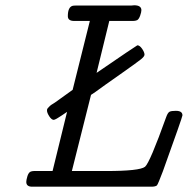

<svg xmlns="http://www.w3.org/2000/svg" viewBox="-20 -704 709 724"><path d="M79.1 -18.1Q79.1 -24.9 83 -38.3Q86.9 -51.8 94.2 -56.2Q100.1 -59.1 107.9 -59.1H178.2L232.9 -282.2Q189.9 -252.4 183.1 -252Q174.3 -252 165.8 -265.4Q157.2 -278.8 157.2 -287.1Q157.2 -290 157.7 -292Q158.2 -293.9 160.2 -295.9Q162.1 -297.9 163.6 -299.8Q165 -301.8 168 -304.4Q170.9 -307.1 173.3 -308.6Q175.8 -310.1 180.4 -313Q185.1 -315.9 188 -317.9Q241.2 -356 253.9 -365.2L318.8 -625H259.8Q235.8 -625 235.8 -643.1Q235.8 -677.2 253.9 -682.1Q257.8 -683.1 267.1 -683.1H475.1Q477.1 -683.1 480.5 -683.6Q483.9 -684.1 485.8 -684.1Q512.7 -684.1 513.2 -666Q513.2 -658.2 508.5 -645Q503.9 -631.8 497.1 -627.9Q490.2 -625 481.9 -625H392.1L344.2 -429.2Q493.2 -531.2 498 -533.2Q506.8 -533.2 515.9 -520Q524.9 -506.8 524.9 -498Q524.9 -491.2 512 -480.7Q499 -470.2 440.9 -429.2Q402.8 -402.3 377.9 -384.8Q331.1 -350.6 323.2 -346.2L251 -59.1H379.9Q506.8 -59.1 526.9 -75.2Q544.9 -90.3 606.9 -263.2Q612.8 -279.3 619.4 -282.7Q626 -286.1 643.1 -286.1Q668 -286.1 668 -269Q668 -263.2 594.2 -58.1Q576.2 -10.3 571.8 -4.9Q565.9 0 550.8 0H101.1Q79.1 0 79.1 -18.1Z"/></svg>

Font: CMU Concrete
Style: Italic
Weight: 500
Italic angle: -14.04°
Version: Version 0.7.0